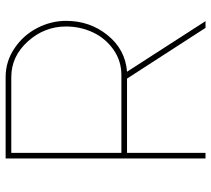

<svg xmlns="http://www.w3.org/2000/svg" viewBox="-54 -696 750 682"><g transform="rotate(-90 321.0 -355.0)"><path d="M99.1 0V-710H388.2Q444.3 -710 491 -678.2Q537.6 -646.5 562.7 -597.4Q587.9 -548.3 587.9 -495.1Q587.9 -410.6 536.9 -347.7Q485.8 -284.7 407.2 -278.8L586.9 0H563L382.8 -278.8H119.1V0ZM119.1 -298.8H395Q446.3 -298.8 486.6 -327.6Q526.9 -356.4 547.4 -400.9Q567.9 -445.3 567.9 -495.1Q567.9 -572.3 514.9 -631.1Q461.9 -689.9 388.2 -689.9H119.1Z"/></g></svg>

Font: Rawline Thin
Style: Regular
Weight: 250
Designer: Matt McInerney, Pablo Impallari, Rodrigo Fuenzalida
Foundry: Matt McInerney, Pablo Impallari, Rodrigo Fuenzalida
Version: Version 4.020;PS 004.020;hotconv 1.0.88;makeotf.lib2.5.64775